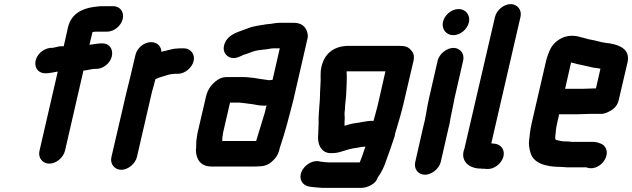

<svg xmlns="http://www.w3.org/2000/svg" viewBox="-20 -743 3075 934"><path d="M220 53C253 53 288 24 296 -9L386 -400C390 -400 395 -400 398 -401L408 -403C416 -404 431 -408 441 -408H448C465 -408 481 -414 496 -426C543 -464 532 -532 478 -532H471C457 -532 428 -526 415 -525L430 -587C435 -588 440 -588 444 -589H501C535 -589 569 -617 577 -651C585 -685 564 -713 530 -713H482C462 -713 454 -711 435 -709C377 -701 326 -674 311 -611L290 -518C276 -518 268 -518 267 -517C258 -516 241 -510 231 -510H224C207 -508 190 -500 176 -487C147 -459 145 -420 165 -400C184 -382 208 -385 240 -391L261 -395L172 -9C164 24 187 53 220 53Z M922 -446C930 -479 907 -508 874 -508H864C857 -508 850 -508 844 -507C835 -507 825 -506 814 -503C797 -498 781 -496 765 -491C765 -516 746 -538 715 -538C681 -538 647 -510 639 -476L615 -374C609 -350 601 -319 595 -293L522 21C514 54 537 83 570 83C603 83 638 54 646 21L719 -295C724 -315 732 -339 736 -358C746 -363 763 -369 775 -372C789 -376 807 -383 821 -383C826 -384 831 -384 836 -384H846C879 -384 914 -413 922 -446Z M1226 -57H1061C1062 -68 1061 -76 1064 -87C1064 -92 1065 -96 1066 -101L1099 -244H1141C1144 -244 1148 -244 1152 -243L1171 -241C1178 -240 1185 -239 1193 -238C1218 -236 1236 -229 1262 -229C1267 -229 1272 -229 1277 -230C1273 -219 1272 -209 1269 -198C1254 -148 1240 -102 1226 -57ZM1290 -353C1287 -353 1284 -353 1281 -354C1261 -357 1234 -360 1215 -364L1195 -366C1186 -367 1179 -368 1170 -368H1083C1067 -368 1052 -364 1038 -354C1011 -336 990 -309 982 -273L942 -101C940 -93 939 -85 938 -78L935 -56C934 -43 935 -25 933 -13C934 31 955 67 1009 67H1219C1226 67 1233 67 1240 66C1269 66 1289 57 1308 38C1329 18 1336 1 1342 -27C1343 -31 1345 -36 1347 -42C1358 -76 1366 -101 1376 -138C1385 -174 1397 -215 1406 -252L1476 -556C1479 -567 1477 -579 1473 -591C1465 -615 1444 -632 1410 -632H1340C1326 -632 1309 -629 1297 -627L1276 -625C1244 -619 1214 -617 1185 -605C1143 -588 1095 -580 1075 -536C1057 -498 1077 -469 1104 -462C1124 -457 1141 -465 1160 -474L1163 -476C1177 -479 1193 -486 1207 -491C1226 -498 1246 -500 1265 -502L1283 -504C1291 -506 1302 -508 1311 -508H1341L1306 -355C1301 -354 1296 -353 1290 -353Z M1797 -155C1777 -157 1757 -151 1739 -149L1724 -146L1709 -144C1691 -142 1671 -136 1656 -131V-147L1657 -169L1656 -191C1656 -196 1657 -202 1658 -211C1658 -234 1663 -260 1664 -284C1665 -321 1669 -361 1666 -396H1855L1817 -229C1811 -204 1804 -182 1797 -155ZM1941 -231 1992 -449C1996 -467 1993 -483 1982 -496C1965 -517 1951 -520 1915 -520H1678C1610 -520 1560 -488 1544 -419C1536 -384 1542 -366 1539 -334C1537 -309 1537 -284 1536 -260C1534 -221 1528 -176 1530 -142L1529 -120C1529 -108 1528 -102 1528 -91C1522 -43 1542 0 1586 2C1608 2 1621 1 1642 -6C1667 -14 1688 -21 1717 -24L1732 -27C1736 -28 1741 -28 1746 -29C1750 -29 1754 -29 1758 -30L1752 -14C1745 7 1738 29 1730 47H1577C1568 47 1545 44 1538 43L1529 41C1494 37 1458 64 1446 94C1432 130 1453 159 1482 164L1492 166C1503 167 1538 171 1549 171H1737C1767 171 1810 151 1817 121C1835 96 1847 73 1858 40C1873 0 1886 -39 1900 -81L1902 -93C1916 -142 1929 -181 1941 -231Z M2109 -448 2067 -265C2056 -217 2051 -168 2038 -122L2000 45C1992 78 2014 107 2047 107C2080 107 2116 78 2124 45L2162 -121C2167 -137 2169 -154 2172 -171L2182 -219C2185 -235 2188 -250 2191 -265L2233 -448C2241 -481 2219 -510 2186 -510C2153 -510 2117 -481 2109 -448ZM2135 -637C2127 -602 2150 -572 2185 -572C2219 -572 2253 -600 2261 -634C2269 -669 2246 -699 2211 -699C2177 -699 2143 -671 2135 -637Z M2388 -661 2239 -19C2217 37 2259 77 2318 77C2324 78 2330 78 2337 78L2348 79C2382 82 2418 54 2428 22C2439 -13 2417 -41 2386 -44L2375 -45C2373 -45 2372 -45 2370 -46L2512 -661C2520 -694 2497 -723 2464 -723C2431 -723 2396 -694 2388 -661Z M2815 -311H2729L2758 -439L2775 -435C2785 -432 2795 -429 2804 -428C2825 -424 2846 -418 2866 -414L2883 -412L2899 -409H2901L2879 -313H2877C2865 -313 2830 -311 2815 -311ZM2849 -189H2902C2916 -188 2933 -194 2953 -206C2973 -218 2985 -235 2990 -257L3033 -441C3045 -501 2999 -523 2946 -532L2929 -534C2903 -537 2880 -546 2854 -550C2839 -552 2823 -559 2809 -561C2793 -566 2780 -569 2761 -569C2717 -569 2678 -542 2659 -508C2652 -495 2641 -466 2637 -449L2566 -142C2560 -114 2556 -84 2554 -61C2551 -43 2555 -20 2559 -6C2571 49 2629 69 2709 69C2718 69 2729 71 2739 71H2832L2838 73C2873 84 2911 58 2924 30C2943 -7 2925 -39 2898 -46C2888 -51 2873 -53 2859 -53H2761C2753 -54 2746 -55 2737 -55H2723C2717 -56 2712 -56 2709 -57L2695 -60C2690 -61 2687 -62 2684 -63H2683C2682 -65 2680 -72 2681 -76C2683 -97 2684 -117 2690 -143L2700 -187H2786C2801 -187 2835 -189 2849 -189Z"/></svg>

Font: Electronic
Style: ThkIt
Weight: 900
Version: Version 1.011